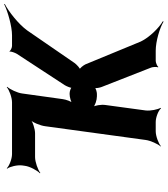

<svg xmlns="http://www.w3.org/2000/svg" viewBox="40 -830 829 950"><g transform="rotate(-90 455.0 -355.5)"><path d="M499 -268 595 -23C598 -16 600 5 596 11L598 13C602 7 620 0 628 0H679C725 0 792 20 823 39L824 35C793 17 745 -30 724 -74L611 -348C606 -358 592 -377 584 -377L583 -373C591 -373 611 -392 618 -402L779 -636C811 -680 873 -728 910 -747L909 -750C873 -732 799 -711 755 -711H702C694 -711 678 -718 676 -724L674 -722C676 -716 668 -695 663 -687L508 -450C503 -442 493 -419 495 -413L497 -415C495 -421 476 -426 468 -426H463C449 -426 423 -419 414 -411L418 -408C427 -416 437 -444 439 -460L467 -661C470 -685 488 -722 500 -735L498 -737C485 -725 447 -711 423 -711H167C143 -711 108 -725 97 -737L95 -735C105 -722 114 -685 111 -661L109 -647C106 -623 86 -586 72 -573L74 -571C89 -583 128 -597 152 -597H270C290 -597 327 -608 341 -621L339 -623C324 -611 308 -571 305 -547L237 -50C234 -26 217 11 205 24L206 26C219 14 256 0 280 0H326C350 0 384 14 393 26L396 24C388 11 380 -26 383 -50L410 -249C413 -269 408 -303 399 -314L397 -311C406 -300 435 -291 453 -291H465C473 -291 493 -296 497 -302L495 -304C491 -298 496 -275 499 -268Z"/></g></svg>

Font: Asimov
Style: EdgeNarIt
Weight: 500
Designer: Google
Version: Version 2.000980: 2014